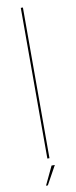

<svg xmlns="http://www.w3.org/2000/svg" viewBox="-102 -817 388 985"><g transform="rotate(-10 92.5 -324.5)"><path d="M84.5 0H95.5V-785H84.5ZM53.5 136H63L116.5 39H99.5Z"/></g></svg>

Font: Anybody SemiExpanded Thin
Style: Regular
Weight: 250
Width: 6
Version: Version 1.113;gftools[0.9.25]